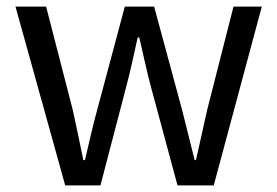

<svg xmlns="http://www.w3.org/2000/svg" viewBox="-20 -563 842 583"><path d="M178 0H285L361 -291C375 -343 386 -394 398 -449H403C416 -394 426 -344 440 -293L519 0H629L775 -543H689L609 -229C597 -177 587 -128 575 -77H571C558 -128 546 -177 533 -229L448 -543H359L275 -229C261 -178 250 -128 238 -77H233C223 -128 212 -177 201 -229L120 -543H27Z"/></svg>

Font: Source Han Sans HK
Style: Regular
Weight: 400
Designer: Ryoko NISHIZUKA 西塚涼子 (kana, bopomofo & ideographs); Paul D. Hunt (Latin, Greek & Cyrillic); Sandoll Communications 산돌커뮤니
Foundry: Adobe
Version: Version 2.000;hotconv 1.0.107;makeotfexe 2.5.65593